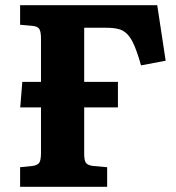

<svg xmlns="http://www.w3.org/2000/svg" viewBox="-20 -720 678 740"><path d="M57.5 0V-75.5L106 -80.5Q123.5 -83 130.7 -92Q138 -101 138 -131.5V-306H58L66 -404.5H138V-572Q138 -596.5 132 -607.5Q126 -618.5 103.5 -620.5L57.5 -624.5V-700H586L618.5 -486L523.5 -468Q510 -516 497.5 -545Q485 -574 470.2 -588.7Q455.5 -603.5 436.5 -608.2Q417.5 -613 390.5 -613H304.5V-404.5H434.5V-306H304.5V-127.5Q304.5 -102.5 310.8 -93Q317 -83.5 337.5 -80.5L393 -75.5V0Z"/></svg>

Font: Literata Variable Black
Style: Regular
Weight: 900
Designer: Latin by Veronika Burian and Jose Scaglione. Greek by Irene Vlachou. Cyrillic by Vera Evstafieva.
Foundry: TypeTogether
Version: Version 3.021